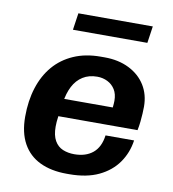

<svg xmlns="http://www.w3.org/2000/svg" viewBox="-79 -761 759 841"><g transform="rotate(10 300.0 -340.5)"><path d="M273 10Q204 10 154 -14Q104 -38 77.5 -86Q51 -134 51 -205Q51 -276 69.5 -334Q88 -392 123.5 -433.5Q159 -475 211.5 -498Q264 -521 332 -521H349Q411 -521 458 -497.5Q505 -474 530.5 -433Q556 -392 556 -338Q556 -325 555 -307Q554 -289 552 -270Q550 -251 546 -232H134L202 -277Q197 -254 193.5 -229.5Q190 -205 190 -185Q190 -146 203.5 -122.5Q217 -99 240 -89.5Q263 -80 291 -80Q342 -80 373.5 -106Q405 -132 412 -185H539Q531 -129 500 -85Q469 -41 415.5 -15.5Q362 10 284 10ZM203 -293 145 -311H422Q423 -322 423.5 -328.5Q424 -335 424 -341Q424 -371 411.5 -391Q399 -411 378 -421.5Q357 -432 332 -432Q295 -432 268 -415Q241 -398 225 -367Q209 -336 203 -293ZM191 -616 202 -691H533L522 -616Z"/></g></svg>

Font: Chivo Mono SemiBold
Style: Italic
Weight: 600
Italic angle: -8.05°
Monospace: yes
Version: Version 1.008